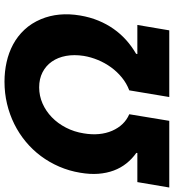

<svg xmlns="http://www.w3.org/2000/svg" viewBox="21 -788 777 859"><g transform="rotate(90 409.5 -358.5)"><path d="M49.4 -328.8Q56.8 -372.5 72.1 -409.8Q87.4 -447.1 109.4 -478.3Q131.4 -509.6 159.4 -534.6Q187.5 -559.7 220.5 -578.8L221.9 -584.5H91.6L115.8 -727.3H414.1L384.2 -548.3Q353 -536.6 326.9 -515.3Q300.8 -494 281.1 -466.8Q261.4 -439.6 248.4 -408.2Q235.4 -376.8 230.1 -344.8Q223.4 -301.8 230.1 -265.3Q236.9 -228.7 255.5 -202.1Q274.1 -175.4 303.4 -160.3Q332.7 -145.2 370.7 -145.2Q408.7 -145.2 443 -160.3Q477.3 -175.4 504.8 -202.1Q532.3 -228.7 551.1 -265.3Q570 -301.8 576.7 -344.8Q588.8 -416.5 565 -471.9Q540.8 -527 491.1 -548.3L520.6 -727.3H818.9L794.7 -584.5H664.4L664.1 -579.9Q691.1 -560.7 711.1 -535.5Q731.2 -510.3 742.9 -478.9Q754.6 -447.4 757.5 -410Q760.3 -372.5 752.8 -328.8Q744.7 -279.5 725.5 -235.1Q706.3 -190.7 678.3 -153.1Q650.2 -115.4 613.8 -85.2Q577.4 -55 534.8 -33.9Q492.2 -12.8 444.4 -1.4Q396.7 9.9 345.2 9.9Q300.4 9.9 258 0.5Q215.6 -8.9 178.8 -28.6Q142 -48.3 112.9 -79.4Q83.8 -110.4 65.7 -153.4Q33 -231.9 49.4 -328.8Z"/></g></svg>

Font: Inter P Extra Bold
Style: Italic
Weight: 800
Italic angle: 9.39999°
Designer: Rasmus Andersson
Foundry: rsms
Version: Version 3.018;git-588b23468